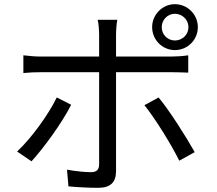

<svg xmlns="http://www.w3.org/2000/svg" viewBox="-20 -857 1040 920"><path d="M818 -791C854 -791 883 -762 883 -727C883 -691 854 -663 818 -663C783 -663 755 -691 755 -727C755 -762 783 -791 818 -791ZM818 -617C879 -617 928 -666 928 -727C928 -787 879 -837 818 -837C758 -837 709 -787 709 -727C709 -666 758 -617 818 -617ZM252 -390C213 -309 129 -193 62 -131L131 -84C188 -146 278 -269 321 -355ZM801 -511C825 -511 855 -510 882 -509V-592C857 -588 824 -586 800 -586H536V-691C536 -712 539 -748 542 -762H448C452 -748 455 -713 455 -691V-586H177C145 -586 120 -589 92 -592V-507C119 -510 147 -511 177 -511H455V-70C455 -44 443 -32 416 -32C390 -32 344 -36 301 -44L308 36C348 40 408 43 450 43C510 43 536 16 536 -37V-511ZM672 -353C723 -290 800 -166 839 -87L913 -128C872 -201 793 -326 740 -390Z"/></svg>

Font: Noto Sans Japanese Regular
Style: Regular
Weight: 400
Designer: Ryoko NISHIZUKA (kana & ideographs); Paul D. Hunt (Latin, Greek & Cyrillic); Wenlong ZHANG (bopomofo); Sandoll Communica
Foundry: Adobe Systems Incorporated
Version: Version 1.000;PS 1;hotconv 1.0.78;makeotf.lib2.5.61930